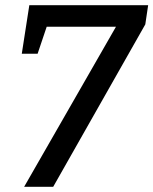

<svg xmlns="http://www.w3.org/2000/svg" viewBox="-20 -720 591 740"><path d="M540 -626 185 0H73L427 -617H160L125 -513H64L93 -700H551Z"/></svg>

Font: Bitter Medium
Style: Italic
Weight: 500
Italic angle: -9°
Designer: Sol Matas, and Bitter project Authors
Foundry: Sol Matas
Version: Version 2.001